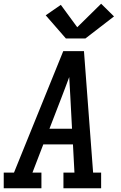

<svg xmlns="http://www.w3.org/2000/svg" viewBox="-29 -1009 649 1029"><path d="M-9 0V-84H46L310 -735H421L470 -84H513V0H311V-84H370L362 -235H203L145 -84H193V0ZM236 -319H357L348 -490Q346 -516 345 -542.5Q344 -569 342 -596Q332 -569 322 -542.5Q312 -516 302 -490ZM324 -803 216 -927 297 -983 385 -863 513 -989 582 -921 429 -803Z"/></svg>

Font: Iosevka Slab MdExObl
Style: Regular
Weight: 500
Width: 7
Italic angle: -9°
Monospace: yes
Designer: Belleve Invis
Foundry: Belleve Invis
Version: Version 11.1.1; ttfautohint (v1.8.3)